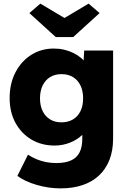

<svg xmlns="http://www.w3.org/2000/svg" viewBox="-20 -811 712 1061"><path d="M315 230Q248.3 230 182.8 210.8Q117.3 191.7 76 161L134.7 43.7Q156 58 181 68.5Q206 79 233.7 84.5Q261.3 90 291 90Q340.7 90 372.3 75.7Q404 61.3 419.3 31.7Q434.7 2 434.7 -43.3V-130.3L468.3 -125.3Q461.3 -92.3 434.2 -65.5Q407 -38.7 366.7 -22.7Q326.3 -6.7 282 -6.7Q209.7 -6.7 153.8 -39.8Q98 -73 65.7 -131.8Q33.3 -190.7 33.3 -269Q33.3 -349.3 65.2 -410.8Q97 -472.3 152.2 -507.5Q207.3 -542.7 277.7 -542.7Q307.7 -542.7 335 -536.2Q362.3 -529.7 385.7 -518.2Q409 -506.7 427.3 -491.3Q445.7 -476 457.3 -458Q469 -440 472.7 -420.7L438 -412L445.3 -531.7H605V-45.3Q605 20.3 585.2 71.5Q565.3 122.7 527.7 158.2Q490 193.7 436.3 211.8Q382.7 230 315 230ZM319.7 -135Q356.7 -135 383.7 -151.3Q410.7 -167.7 425 -197.3Q439.3 -227 439.3 -267.7Q439.3 -308.3 424.8 -338.5Q410.3 -368.7 383.5 -385Q356.7 -401.3 319.7 -401.3Q283 -401.3 256.5 -384.8Q230 -368.3 215.5 -338.2Q201 -308 201 -267.7Q201 -227.3 215.5 -197.5Q230 -167.7 256.5 -151.3Q283 -135 319.7 -135ZM288 -606.3 142.3 -738.7 203 -791 351.3 -702.7H321.3L469.7 -791L530.3 -738.7L384.7 -606.3Z"/></svg>

Font: Lexend Medium
Style: Regular
Weight: 500
Designer: Bonnie Shaver-Troup, Thomas Jockin
Foundry: Lexend
Version: Version 1.005